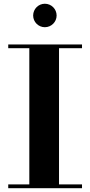

<svg xmlns="http://www.w3.org/2000/svg" viewBox="-20 -982 470 1002"><path d="M153 -901C153 -867.5 180.5 -840 214 -840C248 -840 275.5 -867.5 275.5 -901C275.5 -935 248 -962.5 214 -962.5C180.5 -962.5 153 -935 153 -901ZM23 -19.5V0H408V-19.5H288V-730.5H408V-750H23V-730.5H133V-19.5Z"/></svg>

Font: Bodoni* 11pt
Style: Bold
Weight: 700
Version: Version 2.3